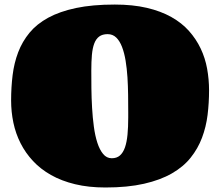

<svg xmlns="http://www.w3.org/2000/svg" viewBox="-20 -811 967 843"><path d="M442.9 12.2Q369.1 12.2 309.6 -2.2Q250 -16.6 204.1 -42.5Q158.2 -68.4 125 -104Q91.8 -139.6 70.3 -182.1Q48.8 -224.6 38.8 -272.2Q28.8 -319.8 28.8 -370.1Q28.8 -427.7 35.4 -481.2Q42 -534.7 59.8 -581.5Q77.6 -628.4 109.4 -667Q141.1 -705.6 191.7 -733.2Q242.2 -760.7 314 -775.9Q385.7 -791 483.9 -791Q563 -791 624.5 -776.6Q686 -762.2 732.2 -736.3Q778.3 -710.4 809.8 -675Q841.3 -639.6 861.1 -597.9Q880.9 -556.2 889.4 -509.3Q897.9 -462.4 897.9 -414.1Q897.9 -359.4 891.4 -306.4Q884.8 -253.4 866.9 -206.1Q849.1 -158.7 817.1 -118.7Q785.2 -78.6 734.6 -49.6Q684.1 -20.5 612.3 -4.2Q540.5 12.2 442.9 12.2ZM470.7 -116.2Q492.7 -116.2 506.6 -128.4Q520.5 -140.6 528.6 -163.6Q536.6 -186.5 539.8 -219.7Q543 -252.9 543 -294.9V-316.9Q543 -354 542.5 -393.8Q542 -433.6 539.6 -471.9Q537.1 -510.3 531.5 -544.4Q525.9 -578.6 515.9 -604.7Q505.9 -630.9 490.5 -646Q475.1 -661.1 452.6 -661.1Q429.7 -661.1 415.5 -650.6Q401.4 -640.1 393.8 -619.9Q386.2 -599.6 383.5 -569.8Q380.9 -540 380.9 -501Q380.9 -465.3 381.3 -422.9Q381.8 -380.4 384.3 -337.6Q386.7 -294.9 392.1 -254.9Q397.5 -214.8 407.5 -184.1Q417.5 -153.3 432.9 -134.8Q448.2 -116.2 470.7 -116.2Z"/></svg>

Font: Corben
Style: Bold
Weight: 700
Designer: vernon adams
Foundry: vernon adams
Version: Version 1.101; ttfautohint (v1.6)